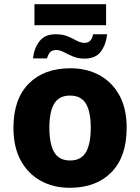

<svg xmlns="http://www.w3.org/2000/svg" viewBox="-20 -884 667 914"><path d="M144 -764V-864H485V-764ZM137 -606Q142 -653 167.5 -687Q193 -721 245 -721Q278 -721 302 -711Q326 -701 345 -690.5Q364 -680 383 -680Q416 -680 423 -721H490Q485 -673 460.5 -639Q436 -605 382 -605Q352 -605 328 -615Q304 -625 284.5 -635.5Q265 -646 248 -646Q229 -646 219.5 -636.5Q210 -627 204 -606ZM583 -276Q583 -138 510.5 -64Q438 10 312 10Q234 10 173.5 -23.5Q113 -57 78.5 -120.5Q44 -184 44 -276Q44 -412 116.5 -485.5Q189 -559 315 -559Q393 -559 453.5 -526Q514 -493 548.5 -430Q583 -367 583 -276ZM215 -276Q215 -199 238 -159.5Q261 -120 314 -120Q366 -120 389 -159.5Q412 -199 412 -276Q412 -352 389 -390.5Q366 -429 313 -429Q261 -429 238 -390.5Q215 -352 215 -276Z"/></svg>

Font: Noto Sans ExtraBold
Style: Regular
Weight: 800
Designer: Monotype Design Team
Foundry: Monotype Imaging Inc.
Version: Version 2.007